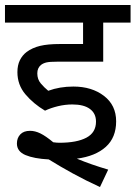

<svg xmlns="http://www.w3.org/2000/svg" viewBox="-20 -642 545 772"><path d="M271 -222Q242 -222 213 -215Q184 -208 161 -197Q114 -225 82 -263Q50 -301 50 -352Q50 -380 60 -400Q70 -420 87 -433Q110 -450 141 -457.5Q172 -465 221 -465H314V-551H0V-622H505V-551H395V-394H211Q180 -394 167 -391Q154 -388 145 -381Q130 -369 130 -347Q130 -323 144 -306.5Q158 -290 174 -277Q220 -294 275 -294Q349 -294 398 -256.5Q447 -219 447 -154Q447 -89 405.5 -51.5Q364 -14 289 -4Q318 8 349.5 19Q381 30 415 40L382 110Q325 84 273 55.5Q221 27 176 -1Q117 -4 82.5 -18.5Q48 -33 48 -65Q48 -87 61.5 -101.5Q75 -116 101 -116Q121 -116 142.5 -105.5Q164 -95 194 -70Q208 -68 219 -68Q289 -68 327.5 -88.5Q366 -109 366 -153Q366 -186 341.5 -204Q317 -222 271 -222Z"/></svg>

Font: TSCustom
Style: Regular
Weight: 400
Designer: Monotype Design Team
Foundry: Monotype Imaging Inc.
Version: Version 2.004; ttfautohint (v1.8.3) -l 8 -r 50 -G 200 -x 14 